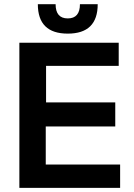

<svg xmlns="http://www.w3.org/2000/svg" viewBox="-20 -904 644 924"><path d="M551.3 -698.2V-586.9H201.7V-411.1H534.7V-295.4H200.2V-112.3H558.1V0H73.2V-698.2ZM162.1 -883.8H247.6Q247.6 -815.4 306.2 -815.4Q364.7 -815.4 364.7 -883.8H450.2Q450.2 -742.2 306.2 -742.2Q162.1 -742.2 162.1 -883.8Z"/></svg>

Font: Voltera
Style: Bold
Weight: 700
Designer: Bernd Montag
Version: Version 1.301